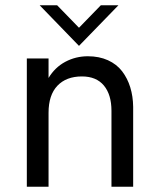

<svg xmlns="http://www.w3.org/2000/svg" viewBox="-20 -710 595 730"><path d="M280.3 -535.6 130.9 -689.9H197.3L280.3 -604.5L363.3 -689.9H430.2ZM82 0V-487.8H164.6V-413.6Q189 -454.1 228.5 -475.1Q268.1 -496.1 314 -496.1Q356.9 -496.1 390.4 -481Q423.8 -465.8 444.3 -439Q464.8 -412.1 475.3 -377.9Q485.8 -343.8 486.3 -303.7V0H403.8V-288.6Q403.8 -350.1 375 -384.8Q346.2 -419.4 291.5 -419.4Q231.9 -419.4 198.2 -384Q164.6 -348.6 164.6 -281.2V0Z"/></svg>

Font: HK Grotesk Medium Legacy
Style: Regular
Weight: 500
Designer: Alfredo Marco Pradil
Foundry: Hanken Design Co.
Version: Version 2.022;PS 002.022;hotconv 1.0.88;makeotf.lib2.5.64775